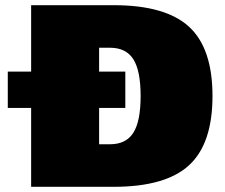

<svg xmlns="http://www.w3.org/2000/svg" viewBox="-20 -720 869 740"><path d="M418 0H100V-304H10V-444H100V-700H418Q618 -700 708.5 -617Q799 -534 799 -350Q799 -166 708.5 -83Q618 0 418 0ZM404 -536H362V-444H463V-304H362V-164H404Q466 -164 494 -208.5Q522 -253 522 -350Q522 -447 494 -491.5Q466 -536 404 -536Z"/></svg>

Font: Fivo Sans Modern ExtBlk
Style: Regular
Weight: 950
Designer: Alexander Slobzheninov
Foundry: Alexander Slobzheninov
Version: 1.0